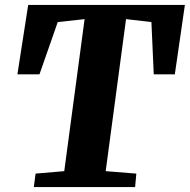

<svg xmlns="http://www.w3.org/2000/svg" viewBox="-20 -763 774 783"><path d="M118 0 125 -55 242 -65 325 -685 215.5 -673 141 -460H51L95 -743H734L693 -460H607L597.5 -673L494 -685L411 -65L536 -55L531 0Z"/></svg>

Font: Merriweather 20pt Black
Style: Italic
Weight: 900
Italic angle: -7.8°
Version: Version 2.101